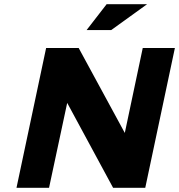

<svg xmlns="http://www.w3.org/2000/svg" viewBox="-20 -900 858 920"><path d="M201 -670 59 0H215L302 -407L522 0H676L818 -670H664L578 -263L357 -670ZM395 -756H513L685 -880H491Z"/></svg>

Font: LT Wave Text Black Italic
Style: Regular
Weight: 900
Designer: Daniel Lyons
Version: Version 2.5 (Glyphs App)